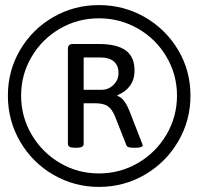

<svg xmlns="http://www.w3.org/2000/svg" viewBox="-20 -729 779 755"><path d="M11 -353Q11 -451 59 -532.5Q107 -614 189 -661.5Q271 -709 369 -709Q467 -709 549.5 -661.5Q632 -614 680.5 -532.5Q729 -451 729 -353Q729 -255 680.5 -172.5Q632 -90 549.5 -42Q467 6 369 6Q272 6 189.5 -42Q107 -90 59 -172.5Q11 -255 11 -353ZM676 -353Q676 -436 634.5 -506Q593 -576 522.5 -616.5Q452 -657 369 -657Q286 -657 216 -616.5Q146 -576 104.5 -506Q63 -436 63 -353Q63 -270 104.5 -199.5Q146 -129 216 -88Q286 -47 369 -47Q452 -47 522.5 -88Q593 -129 634.5 -199.5Q676 -270 676 -353ZM247 -163V-537Q247 -556 266 -556H368Q439 -556 474 -531Q509 -506 509 -452Q509 -416 491 -391.5Q473 -367 442 -355V-352Q458 -346 469.5 -330Q481 -314 492 -285L538 -167Q541 -161 541 -158Q541 -148 513 -148H503Q480 -148 477 -158L432 -272Q420 -301 403 -312Q386 -323 353 -323H309V-163Q309 -148 282 -148H274Q247 -148 247 -163ZM380 -376Q407 -376 426.5 -395.5Q446 -415 446 -441Q446 -472 427.5 -487.5Q409 -503 376 -503H309V-376Z"/></svg>

Font: Asap-Medium
Style: Regular
Weight: 500
Designer: Pablo Cosgaya
Foundry: Omnibus-Type
Version: Version 2.000; ttfautohint (v1.8)